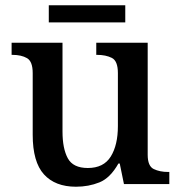

<svg xmlns="http://www.w3.org/2000/svg" viewBox="-20 -698 686 728"><path d="M268 10Q189 10 146.5 -37Q104 -84 104 -187V-421Q104 -465 82.5 -477.5Q61 -490 27 -490H24V-536H217V-199Q217 -135 237 -98Q257 -61 313 -61Q373 -61 400 -104.5Q427 -148 427 -220V-421Q427 -467 404 -478.5Q381 -490 348 -490H345V-536H540V-111Q540 -68 563 -57Q586 -46 617 -46H622V0H450L434 -78H429Q398 -23 357 -6.5Q316 10 268 10ZM165 -613V-678H455V-613Z"/></svg>

Font: Noto Naskh Arabic Medium
Style: Regular
Weight: 500
Designer: Monotype Design Team, David Williams, Mohamad Dakak and Nizar Qandah
Foundry: Monotype Imaging Inc.
Version: Version 2.016